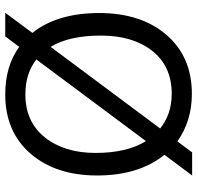

<svg xmlns="http://www.w3.org/2000/svg" viewBox="-30 -696 736 715"><g transform="rotate(-90 337.5 -339.0)"><path d="M345 -67Q448 -67 505 -139.5Q562 -212 562 -330.5Q562 -449 520 -518L216 -110Q270 -67 345 -67ZM169 -163 473 -571Q421 -612 343 -612Q241 -612 183 -539.5Q125 -467 125 -350.5Q125 -234 169 -163ZM572 -586Q646 -493 646 -337Q646 -181 564.5 -86.5Q483 8 345 8Q244 8 168 -46L127 9H41L118 -94Q41 -190 41 -344.5Q41 -499 122.5 -593Q204 -687 343 -687Q448 -687 520 -635L559 -687H647Z"/></g></svg>

Font: Hind Kochi
Style: Regular
Weight: 400
Designer: Dhruvi Tolia
Foundry: Indian Type Foundry
Version: Version 0.702;PS 1.0;hotconv 1.0.81;makeotf.lib2.5.63406